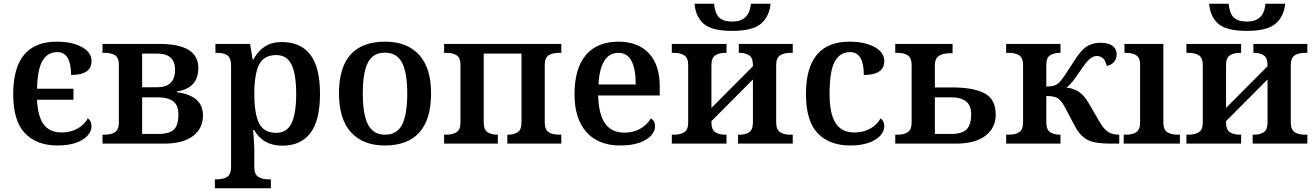

<svg xmlns="http://www.w3.org/2000/svg" viewBox="-20 -772 7067 1032"><path d="M51 -266Q51 -548 285 -548Q367 -548 419.5 -519.5Q472 -491 472 -444Q472 -369 362 -369Q362 -492 288 -492Q237 -492 209.5 -447.5Q182 -403 179 -295H375V-236H179Q183 -146 215 -103Q247 -60 312 -60Q360 -60 397 -81Q434 -102 452 -136Q472 -122 472 -93Q472 -68 451.5 -44Q431 -20 389.5 -5Q348 10 289 10Q177 10 114 -56Q51 -122 51 -266Z M531 -48H543Q577 -48 598 -61.5Q619 -75 619 -114V-424Q619 -462 598 -475Q577 -488 543 -488H531V-536H835Q1046 -536 1046 -408Q1046 -350 1015.5 -319Q985 -288 931 -281V-276Q995 -269 1033 -238.5Q1071 -208 1071 -151Q1071 -82 1017.5 -41Q964 0 860 0H531ZM825 -303Q921 -303 921 -397Q921 -484 825 -484H744V-303ZM830 -52Q889 -52 914 -75Q939 -98 939 -156Q939 -207 910.5 -228Q882 -249 824 -249H744V-52Z M1135 192H1145Q1180 192 1201 178.5Q1222 165 1222 124V-419Q1222 -460 1202.5 -474Q1183 -488 1148 -488H1138V-536H1324L1338 -452H1342Q1366 -497 1403 -521.5Q1440 -546 1495 -546Q1596 -546 1648 -478Q1700 -410 1700 -267Q1700 -125 1648.5 -57Q1597 11 1497 11Q1394 11 1346 -73H1340Q1343 -48 1345 -14Q1347 20 1347 45V126Q1347 165 1368 178.5Q1389 192 1423 192H1436V240H1135ZM1572 -267Q1572 -373 1547 -424.5Q1522 -476 1465 -476Q1399 -476 1373 -425.5Q1347 -375 1347 -267Q1347 -159 1373 -108.5Q1399 -58 1465 -58Q1522 -58 1547 -109.5Q1572 -161 1572 -267Z M1802 -270Q1802 -548 2051 -548Q2168 -548 2232.5 -477.5Q2297 -407 2297 -270Q2297 -130 2234 -60Q2171 10 2048 10Q1931 10 1866.5 -61Q1802 -132 1802 -270ZM2169 -270Q2169 -381 2141 -435Q2113 -489 2049 -489Q1985 -489 1957.5 -435.5Q1930 -382 1930 -270Q1930 -157 1958 -102.5Q1986 -48 2050 -48Q2114 -48 2141.5 -102.5Q2169 -157 2169 -270Z M2367 -48H2379Q2413 -48 2434 -61.5Q2455 -75 2455 -114V-424Q2455 -462 2434 -475Q2413 -488 2379 -488H2367V-536H2997V-488H2984Q2951 -488 2929.5 -475Q2908 -462 2908 -424V-114Q2908 -75 2929 -61.5Q2950 -48 2984 -48H2997V0H2707V-48H2710Q2743 -48 2763 -61.5Q2783 -75 2783 -114V-484H2580V-114Q2580 -75 2600.5 -61.5Q2621 -48 2654 -48H2656V0H2367Z M3068 -265Q3068 -404 3129 -476Q3190 -548 3304 -548Q3408 -548 3467 -486.5Q3526 -425 3526 -308V-259H3195Q3198 -156 3233 -107.5Q3268 -59 3336 -59Q3385 -59 3422 -80.5Q3459 -102 3478 -135Q3489 -130 3495 -119Q3501 -108 3501 -93Q3501 -67 3480 -43.5Q3459 -20 3417 -5Q3375 10 3314 10Q3196 10 3132 -62Q3068 -134 3068 -265ZM3397 -318Q3397 -488 3304 -488Q3255 -488 3228 -444.5Q3201 -401 3197 -318Z M3591 -48H3603Q3637 -48 3658 -61.5Q3679 -75 3679 -114V-422Q3679 -461 3658 -474.5Q3637 -488 3603 -488H3591V-536H3885V-488H3878Q3845 -488 3824.5 -474.5Q3804 -461 3804 -422V-192L4027 -416V-422Q4027 -461 4007 -474.5Q3987 -488 3954 -488H3951V-536H4241V-488H4228Q4194 -488 4173 -474.5Q4152 -461 4152 -422V-114Q4152 -75 4173 -61.5Q4194 -48 4228 -48H4241V0H3947V-48H3954Q3987 -48 4007 -61.5Q4027 -75 4027 -114V-345L3804 -121V-114Q3804 -75 3824.5 -61.5Q3845 -48 3878 -48H3885V0H3591ZM3713 -752H3818Q3823 -699 3846 -677.5Q3869 -656 3917 -656Q3961 -656 3986 -679Q4011 -702 4016 -752H4122Q4115 -683 4070 -644.5Q4025 -606 3916 -606Q3806 -606 3762.5 -644Q3719 -682 3713 -752Z M4312 -266Q4312 -548 4546 -548Q4628 -548 4680.5 -519.5Q4733 -491 4733 -444Q4733 -369 4623 -369Q4623 -492 4549 -492Q4495 -492 4467 -441.5Q4439 -391 4439 -267Q4439 -161 4471 -110.5Q4503 -60 4573 -60Q4621 -60 4658 -81Q4695 -102 4713 -136Q4733 -122 4733 -93Q4733 -68 4712.5 -44Q4692 -20 4650.5 -5Q4609 10 4550 10Q4438 10 4375 -56Q4312 -122 4312 -266Z M4792 -48H4804Q4841 -48 4860.5 -62.5Q4880 -77 4880 -113V-422Q4880 -459 4860.5 -473.5Q4841 -488 4804 -488H4792V-536H5100V-486H5087Q5049 -486 5027 -472Q5005 -458 5005 -422V-302H5102Q5210 -302 5271 -271Q5332 -240 5332 -155Q5332 -85 5277 -42.5Q5222 0 5116 0H4792ZM5093 -52Q5151 -52 5175.5 -76.5Q5200 -101 5200 -159Q5200 -206 5172 -227.5Q5144 -249 5088 -249H5005V-52Z M5388 -48H5403Q5437 -48 5458 -61.5Q5479 -75 5479 -116V-422Q5479 -461 5458 -474.5Q5437 -488 5403 -488H5388V-536H5680V-488H5678Q5645 -488 5624.5 -475Q5604 -462 5604 -424V-307Q5630 -307 5645.5 -312Q5661 -317 5673 -328Q5684 -339 5702.5 -366Q5721 -393 5743 -428Q5770 -471 5789 -493.5Q5808 -516 5833.5 -529Q5859 -542 5896 -542Q5939 -542 5960.5 -525Q5982 -508 5982 -481Q5982 -454 5966.5 -437.5Q5951 -421 5928 -418Q5924 -442 5910.5 -456.5Q5897 -471 5875 -471Q5855 -471 5835.5 -453.5Q5816 -436 5789 -395Q5762 -355 5745.5 -334.5Q5729 -314 5712 -301Q5751 -298 5780.5 -277.5Q5810 -257 5834 -214L5888 -121Q5911 -80 5934.5 -64Q5958 -48 5993 -48H5996V0H5957Q5900 0 5864.5 -7Q5829 -14 5803.5 -34.5Q5778 -55 5757 -95L5707 -190Q5685 -232 5665.5 -244Q5646 -256 5604 -256V-114Q5604 -75 5624.5 -61.5Q5645 -48 5678 -48H5680V0H5388Z M6020 -48H6032Q6066 -48 6087 -61.5Q6108 -75 6108 -114V-424Q6108 -462 6087 -475Q6066 -488 6032 -488H6024V-536H6233V-116Q6233 -75 6254 -61.5Q6275 -48 6310 -48H6322V0H6020Z M6357 -48H6369Q6403 -48 6424 -61.5Q6445 -75 6445 -114V-422Q6445 -461 6424 -474.5Q6403 -488 6369 -488H6357V-536H6651V-488H6644Q6611 -488 6590.5 -474.5Q6570 -461 6570 -422V-192L6793 -416V-422Q6793 -461 6773 -474.5Q6753 -488 6720 -488H6717V-536H7007V-488H6994Q6960 -488 6939 -474.5Q6918 -461 6918 -422V-114Q6918 -75 6939 -61.5Q6960 -48 6994 -48H7007V0H6713V-48H6720Q6753 -48 6773 -61.5Q6793 -75 6793 -114V-345L6570 -121V-114Q6570 -75 6590.5 -61.5Q6611 -48 6644 -48H6651V0H6357ZM6479 -752H6584Q6589 -699 6612 -677.5Q6635 -656 6683 -656Q6727 -656 6752 -679Q6777 -702 6782 -752H6888Q6881 -683 6836 -644.5Q6791 -606 6682 -606Q6572 -606 6528.5 -644Q6485 -682 6479 -752Z"/></svg>

Font: Noto Serif SemiBold
Style: Regular
Weight: 600
Designer: Monotype Design Team
Foundry: Monotype Imaging Inc.
Version: Version 1.001